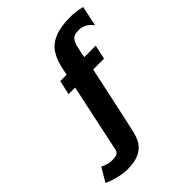

<svg xmlns="http://www.w3.org/2000/svg" viewBox="-251 -824 1122 1122"><g transform="rotate(-45 310.0 -262.5)"><path d="M-10 136 40 51Q80 70 109 70Q142 70 154 62.5Q166 55 169 39L259 -384H205L224 -472H277L281 -491Q294 -567 320 -608Q371 -696 528 -696Q571 -696 625 -684L599 -560Q596 -562 591 -568Q586 -574 584 -576Q553 -607 512 -607Q489 -607 474.5 -601.5Q460 -596 451 -579.5Q442 -563 438.5 -549Q435 -535 428 -502L423 -472H517L498 -384H408Q394 -317 365 -182.5Q336 -48 321 19Q309 78 290 107Q247 171 141 171Q71 171 -10 136Z"/></g></svg>

Font: Coval
Style: Black
Weight: 1000
Foundry: Context Ltd
Version: Version 001.000